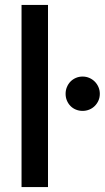

<svg xmlns="http://www.w3.org/2000/svg" viewBox="-20 -760 426 780"><path d="M175 -740V0H67.5V-740ZM246.5 -379Q246.5 -393.5 251.8 -406.2Q257 -419 266.2 -428.5Q275.5 -438 288.2 -443.5Q301 -449 315.5 -449Q330 -449 342.8 -443.5Q355.5 -438 365 -428.5Q374.5 -419 380 -406.2Q385.5 -393.5 385.5 -379Q385.5 -364 380 -351.5Q374.5 -339 365 -329.5Q355.5 -320 342.8 -314.8Q330 -309.5 315.5 -309.5Q301 -309.5 288.2 -314.8Q275.5 -320 266.2 -329.5Q257 -339 251.8 -351.5Q246.5 -364 246.5 -379Z"/></svg>

Font: Lato 2
Style: Regular
Weight: 600
Designer: Lukasz Dziedzic with Adam Twardoch and Botio Nikoltchev
Foundry: tyPoland Lukasz Dziedzic
Version: Version 2.015; 2015-08-06; http://www.latofonts.com/